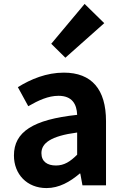

<svg xmlns="http://www.w3.org/2000/svg" viewBox="-20 -944 631 978"><path d="M217 14C281 14 337 -18 386 -60H389L400 0H520V-327C520 -489 447 -574 305 -574C217 -574 137 -541 71 -500L124 -403C176 -433 226 -456 278 -456C347 -456 371 -414 373 -359C148 -335 51 -272 51 -152C51 -57 117 14 217 14ZM265 -101C222 -101 191 -120 191 -164C191 -214 237 -251 373 -269V-156C338 -121 307 -101 265 -101ZM313 -650 511 -826 411 -924 241 -721Z"/></svg>

Font: Noto Sans CJK KR Bold
Style: Regular
Weight: 700
Designer: Ryoko NISHIZUKA (kana & ideographs); Paul D. Hunt (Latin, Greek & Cyrillic); Wenlong ZHANG (bopomofo); Sandoll Communica
Foundry: Adobe Systems Incorporated
Version: Version 1.004;PS 1.004;hotconv 1.0.82;makeotf.lib2.5.63406